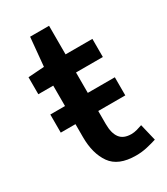

<svg xmlns="http://www.w3.org/2000/svg" viewBox="-163 -698 681 784"><g transform="rotate(-30 177.5 -306.5)"><path d="M22.5 -222.7V-308.1H326.7V-222.7ZM242.7 12.2Q159.7 12.2 125.7 -35.9Q91.8 -84 91.8 -161.6V-404.3H21.5V-484.4L97.2 -489.7L109.9 -624.5H199.2V-489.7H325.7V-404.3H199.2V-161.6Q199.2 -117.7 216.1 -95.5Q232.9 -73.2 270 -73.2Q282.7 -73.2 296.9 -77.1Q311 -81.1 321.8 -85L340.8 -5.9Q320.8 0.5 295.9 6.3Q271 12.2 242.7 12.2Z"/></g></svg>

Font: Varta Light
Style: Bold
Weight: 700
Version: Version 1.004